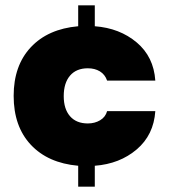

<svg xmlns="http://www.w3.org/2000/svg" viewBox="-20 -613 645 717"><path d="M308 -152Q334 -152 354 -164Q374 -176 380 -198H560Q554 -109 490.5 -55Q427 -1 334 6V84H272V6Q159 -4 95 -72.5Q31 -141 31 -255Q31 -368 95 -436.5Q159 -505 272 -515V-593H334V-515Q427 -508 490.5 -454.5Q554 -401 560 -312H380Q372 -335 353 -346.5Q334 -358 308 -358Q265 -358 241.5 -330.5Q218 -303 218 -254Q218 -206 241.5 -179Q265 -152 308 -152Z"/></svg>

Font: DVN-Poppins ExtBd
Style: Regular
Weight: 800
Designer: Ninad Kale (Devanagari), Jonny Pinhorn (Latin)
Foundry: Indian Type Foundry
Version: 4.004